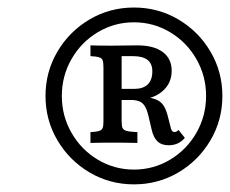

<svg xmlns="http://www.w3.org/2000/svg" viewBox="-20 -662 614 513"><path d="M101.6 -405.6Q101.6 -470.2 133.5 -524.2Q165.3 -578.2 219.4 -610.1Q273.4 -641.9 337.9 -641.9Q402.4 -641.9 456.5 -610.1Q510.5 -578.2 542.3 -524.2Q574.2 -470.2 574.2 -405.6Q574.2 -341.1 542.3 -287.1Q510.5 -233.1 456.5 -201.2Q402.4 -169.4 337.9 -169.4Q273.4 -169.4 219.4 -201.2Q165.3 -233.1 133.5 -287.1Q101.6 -341.1 101.6 -405.6ZM530.6 -405.6Q530.6 -458.9 504.8 -504Q479 -549.2 434.7 -575.8Q390.3 -602.4 337.9 -602.4Q285.5 -602.4 241.1 -575.8Q196.8 -549.2 171 -504Q145.2 -458.9 145.2 -405.6Q145.2 -352.4 171 -307.3Q196.8 -262.1 241.1 -235.5Q285.5 -208.9 337.9 -208.9Q390.3 -208.9 434.7 -235.5Q479 -262.1 504.8 -307.3Q530.6 -352.4 530.6 -405.6ZM256.4 -338.8V-481.4Q256.4 -495.1 254.3 -500.7Q252.3 -506.4 245.1 -508.8Q237.9 -511.2 221.7 -512V-540.8Q237 -540 278.3 -540L347.1 -540.8Q390.7 -540.8 414.7 -523.1Q438.7 -505.4 438.7 -472.9Q438.7 -438.1 412 -416.5Q385.4 -394.9 337.4 -394.9H280.4V-424.5H338.6Q362.4 -424.5 374.7 -436.4Q387 -448.3 387 -471.4Q387 -492.1 374 -502.1Q361.1 -512 334.9 -512H305V-338.8Q305 -325.8 307.3 -320.2Q309.7 -314.6 318.5 -312.2Q327.2 -309.8 347.1 -309V-280.1Q315.7 -280.9 281.2 -280.9Q250.1 -280.9 221.7 -280.1V-309Q237.9 -309.8 245.1 -312.2Q252.3 -314.6 254.3 -320.2Q256.4 -325.8 256.4 -338.8ZM385.2 -315.8 376.6 -352.3Q372.7 -368.8 367.2 -377.9Q361.7 -387 353.8 -390.5Q345.9 -394.1 333.9 -394.9L332.3 -410.2L356.3 -404.6Q380.1 -402.1 394.1 -397.2Q408.1 -392.2 415.4 -382.2Q422.8 -372.2 427.5 -354.8L436.1 -321.4Q437.7 -314.2 440.2 -311.7Q442.6 -309.2 446.6 -309.2Q451.4 -309.2 457 -314.7L473.8 -293.8Q467.1 -285 456 -279.4Q444.8 -273.9 430.9 -273.9Q411.7 -273.9 400.8 -284.2Q389.9 -294.5 385.2 -315.8Z"/></svg>

Font: Playfair Micro SmCond SmLight
Style: Italic
Weight: 360
Width: 4
Italic angle: -15.6°
Designer: Claus Eggers Sørensen
Foundry: Claus Eggers Sørensen
Version: Version 2.203;Glyphs 3.3 (3326)